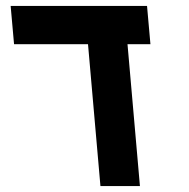

<svg xmlns="http://www.w3.org/2000/svg" viewBox="-20 -629 640 649"><path d="M277.5 -479.5H27.5L16 -609H477L488.5 -479.5H411L453 0H319.5Z"/></svg>

Font: JuliaMono ExtraBold
Style: Italic
Weight: 800
Italic angle: -9°
Monospace: yes
Designer: cormullion
Foundry: corm
Version: Version 0.057; ttfautohint (v1.8.4)